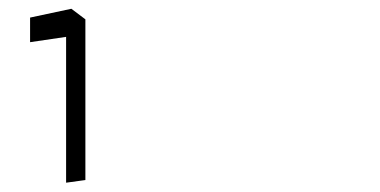

<svg xmlns="http://www.w3.org/2000/svg" viewBox="-20 -792 845 427"><path d="M46.9 -698.2V-752.9L138.7 -772.5L169.9 -749V-391.6L127 -385.7V-710Z"/></svg>

Font: Poor Story
Style: Regular
Weight: 400
Designer: YoonDesign Inc.
Foundry: YoonDesign Inc.
Version: Version 3.00